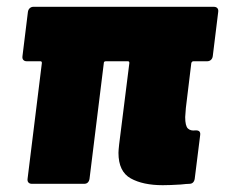

<svg xmlns="http://www.w3.org/2000/svg" viewBox="-20 -540 661 564"><path d="M588 -360H548Q544 -360 542 -355L526 -223Q524 -201 524 -196Q524 -170 532 -162.5Q540 -155 554 -157H556Q570 -157 568 -143L552 -15Q551 -8 547 -4Q543 0 536 0Q529 0 511 2Q479 4 458 4Q400 4 364 -16Q328 -36 328 -91Q328 -98 330 -116L360 -355Q360 -360 356 -360H291Q285 -360 285 -355L243 -15Q242 -8 238 -4Q234 0 227 0H74Q67 0 63.5 -4Q60 -8 61 -15L103 -355Q103 -360 99 -360H59Q52 -360 48.5 -364Q45 -368 46 -375L62 -505Q63 -512 67.5 -516Q72 -520 78 -520H608Q615 -520 618.5 -516Q622 -512 621 -505L605 -375Q604 -368 599.5 -364Q595 -360 588 -360Z"/></svg>

Font: Barlow Semi Condensed Black
Style: Italic
Weight: 900
Width: 4
Italic angle: -7°
Designer: Jeremy Tribby
Foundry: Tribby Type
Version: Version 1.408